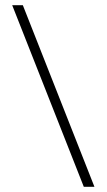

<svg xmlns="http://www.w3.org/2000/svg" viewBox="-20 -720 411 740"><path d="M27 -700H68L344 0H303Z"/></svg>

Font: TypoPRO Bebas Neue
Style: Regular
Weight: 400
Designer: Ryoichi Tsunekawa
Foundry: Ryoichi Tsunekawa
Version: Version 001.003